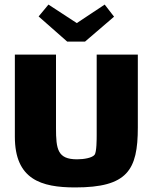

<svg xmlns="http://www.w3.org/2000/svg" viewBox="-20 -809 668 840"><path d="M352 -627 479 -736 438 -789 316 -708 192 -789 149 -737 274 -627ZM403 -570V-219C403 -202 403 -144 394 -132C383 -118 347 -112 317 -112C232 -112 225 -156 225 -249V-570H45V-211C45 -24 160 11 309 11C537 11 583 -64 583 -251V-570Z"/></svg>

Font: FilmFarsi_V5 Display
Style: Regular
Weight: 400
Designer: Borna Izadpanah
Foundry: Borna Izadpanah
Version: Version 1.000;PS 001.000;hotconv 1.0.88;makeotf.lib2.5.64775